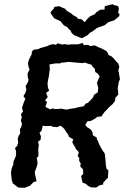

<svg xmlns="http://www.w3.org/2000/svg" viewBox="-20 -888 593 909"><path d="M139 -26 121 -8 112 -5 97 1 68 0 60 -5 45 -17 41 -19 36 -34 32 -68 33 -77 35 -90 43 -109 44 -124 50 -137 56 -152V-172L51 -187L61 -197L66 -212L64 -233L70 -248L76 -257L74 -276L81 -288L84 -301L79 -317L83 -334L79 -347L89 -361L84 -378L90 -395L93 -404L100 -420L91 -433L100 -448L105 -464L101 -480L113 -501L115 -511L111 -525V-541L120 -559L116 -569L112 -587L117 -605L130 -631L131 -644L140 -653L159 -655L173 -661L205 -670L214 -675L231 -679L244 -676L254 -683L274 -677L285 -679L306 -676L314 -678H350L371 -685L377 -674L397 -676L406 -670L429 -673L443 -666L464 -657L484 -646L486 -644L495 -627L505 -623L519 -611L531 -596L539 -589L545 -572L540 -554L543 -544L545 -529L548 -513L543 -502L537 -468L539 -458L540 -440L526 -425L525 -411L514 -396L496 -380L487 -370L476 -359L466 -346L461 -337L441 -335L431 -327L409 -315L394 -314L384 -297L391 -287L405 -278L413 -271L419 -258V-248L439 -236L438 -230L445 -217L450 -204L459 -187L466 -175L475 -163L477 -154L479 -134L480 -124L481 -107L484 -90L493 -81L491 -46L484 -40L468 -22L469 -15L450 -10L435 0L411 -1L397 -8L386 -18L371 -23L364 -55L374 -64L373 -86L360 -100L362 -115L355 -126V-141L348 -148L353 -168L338 -184L336 -191L328 -203L322 -215L327 -228L307 -240L302 -252L293 -264L285 -277L274 -288L264 -293L252 -286L228 -288L224 -292L197 -291L182 -293L177 -269L167 -260L174 -242L172 -226L160 -217L164 -201L161 -183L162 -163V-148L154 -141L157 -123L158 -113L152 -93L145 -75V-67L153 -30ZM294 -369 313 -373 335 -376 345 -379 360 -382 377 -385 385 -397 396 -401 407 -412 420 -426 425 -439 443 -451 445 -472 439 -495 444 -508 452 -527 441 -541 431 -547 429 -562 417 -574 414 -581 389 -589 380 -592 372 -589 349 -591 327 -593 305 -595 290 -593 270 -591 265 -588H244L214 -583L216 -558L214 -550L212 -531L209 -516L206 -500L205 -493L207 -472L213 -459L198 -448L206 -429L193 -412L203 -406L195 -382L218 -370L229 -375L238 -372H258L268 -374ZM368 -707 357 -711 330 -722 319 -732 314 -744 310 -746 299 -759 284 -767 278 -773 266 -788 255 -793 237 -801 223 -820 219 -830 235 -848 237 -855 260 -859 275 -852 289 -846 297 -836H298L319 -823L325 -817L343 -807L350 -799L366 -797L381 -783L394 -799L408 -812L428 -820L437 -831L455 -842L475 -843L476 -859L513 -868L522 -863L539 -860L543 -845L539 -830L546 -820L544 -811L521 -792L493 -783L483 -775L476 -769L448 -759L437 -754L419 -740L406 -733L394 -721Z"/></svg>

Font: Winky Rough
Style: Italic
Weight: 400
Italic angle: -8.97852°
Designer: Simon Atzbach
Foundry: typofactur
Version: Version 1.206